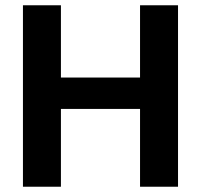

<svg xmlns="http://www.w3.org/2000/svg" viewBox="-20 -708 762 728"><path d="M655 0H511V-295H211V0H67V-688H211V-414H511V-688H655Z"/></svg>

Font: Libra Sans
Style: Bold
Weight: 700
Foundry: Context Ltd
Version: Version 1.000